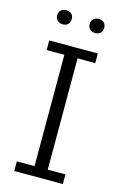

<svg xmlns="http://www.w3.org/2000/svg" viewBox="-114 -778 520 828"><g transform="rotate(15 146.5 -364.0)"><path d="M38 0V-43H117V-540H38V-583H255V-540H176V-43H255V0ZM76 -665Q62 -665 52.5 -673.5Q43 -682 43 -697Q43 -712 52.5 -720Q62 -728 76 -728Q90 -728 99 -720Q108 -712 108 -697Q108 -682 99 -673.5Q90 -665 76 -665ZM220 -665Q207 -665 197.5 -673Q188 -681 188 -696Q188 -712 197.5 -720Q207 -728 220 -728Q234 -728 243.5 -720Q253 -712 253 -696Q253 -681 243.5 -673Q234 -665 220 -665Z"/></g></svg>

Font: Rokkitt SemiBold Light
Style: Regular
Weight: 300
Version: Version 3.103